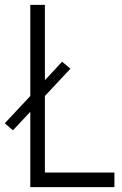

<svg xmlns="http://www.w3.org/2000/svg" viewBox="-27 -770 504 790"><path d="M157.7 -60.1H443.8V0H97.7V-310.1L26.4 -233.9L-7.3 -262.7L97.7 -375V-750H157.7V-439.9L228.5 -516.1L262.7 -487.3L157.7 -375Z"/></svg>

Font: Now Alt Light
Style: Regular
Weight: 300
Designer: Alfredo Marco Pradil
Foundry: Alfredo Marco Pradil
Version: Version 1.002;PS 001.002;hotconv 1.0.88;makeotf.lib2.5.64775